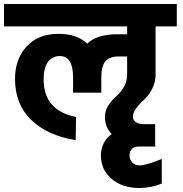

<svg xmlns="http://www.w3.org/2000/svg" viewBox="-50 -691 915 959"><path d="M727 -559V-318Q727 -279 709.5 -246Q692 -213 670.5 -194Q649 -175 631.5 -152Q614 -129 614 -108Q614 -91 628.5 -81Q643 -71 666 -71H725V37L727 41H642Q620 41 608.5 53.5Q597 66 597 86Q597 106 610.5 120.5Q624 135 648 135Q680 135 758 103V226Q703 248 646 248Q561 248 507.5 202.5Q454 157 454 86Q454 19 508 -22Q474 -56 474 -107Q474 -138 491.5 -165Q509 -192 529.5 -209Q550 -226 567.5 -254.5Q585 -283 585 -318V-409H543Q497 -409 476.5 -385Q456 -361 456 -304V-228H315V-304Q315 -411 249 -411Q211 -411 189.5 -381.5Q168 -352 168 -295Q168 -138 330 -107L328 9Q187 -14 106 -92Q25 -170 25 -297Q25 -396 83 -459Q141 -522 243 -522Q335 -522 386 -473Q433 -520 538 -520H585V-559H-30V-671H833V-559Z"/></svg>

Font: Hind Bold
Style: Regular
Weight: 700
Designer: Manushi Parikh, Satya Rajpurohit
Foundry: Indian Type Foundry
Version: Version 1.201;PS 1.0;hotconv 1.0.78;makeotf.lib2.5.61930; tt